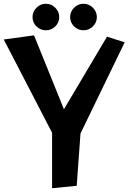

<svg xmlns="http://www.w3.org/2000/svg" viewBox="-28 -988 683 1021"><path d="M487 -897Q487 -868 466 -847.5Q445 -827 416 -827Q387 -827 366 -847.5Q345 -868 345 -897Q345 -926 366 -947Q387 -968 416 -968Q445 -968 466 -947Q487 -926 487 -897ZM287 -897Q287 -868 266 -847.5Q245 -827 216 -827Q187 -827 166 -847.5Q145 -868 145 -897Q145 -926 166 -947Q187 -968 216 -968Q245 -968 266 -947Q287 -926 287 -897ZM249 13V-282L-8 -778L153 -800L312 -407L541 -793L635 -763L400 -278L380 0Z"/></svg>

Font: RocknRoll One
Style: Regular
Weight: 400
Designer: Fontworks Inc.
Foundry: Fontworks Inc.
Version: Version 1.100